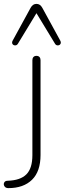

<svg xmlns="http://www.w3.org/2000/svg" viewBox="-79 -778 334 990"><path d="M-39 154Q26 152 57 121Q88 90 88 22V-468Q88 -478 93.5 -484Q99 -490 109 -490Q119 -490 124.5 -484Q130 -478 130 -468V21Q130 106 86 149Q42 192 -36 192Q-50 192 -56 182.5Q-62 173 -57.5 163.5Q-53 154 -39 154ZM205 -552 109 -710 13 -552Q8 -544 -1 -544Q-10 -544 -14.5 -551Q-19 -558 -14 -568L79 -738Q90 -758 109 -758Q128 -758 139 -738L232 -568Q237 -558 232.5 -551Q228 -544 219 -544Q210 -544 205 -552Z"/></svg>

Font: SN Pro Thin
Style: Regular
Weight: 200
Designer: Tobias Whetton
Foundry: Supernotes
Version: Version 1.003;Glyphs 3.3 (3324)